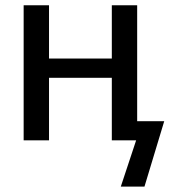

<svg xmlns="http://www.w3.org/2000/svg" viewBox="-20 -527 648 721"><path d="M495.1 -507.3V-71.8H596.7L522.5 173.8H433.6L491.2 0H399.9V-234.9H164.1V0H68.8V-507.3H164.1V-307.1H399.9V-507.3Z"/></svg>

Font: Lato-Medium
Style: Regular
Weight: 500
Designer: Lukasz Dziedzic
Foundry: tyPoland Lukasz Dziedzic
Version: Version 2.006; 2014-01-15